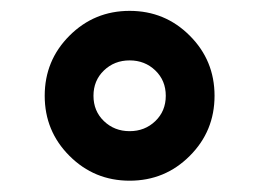

<svg xmlns="http://www.w3.org/2000/svg" viewBox="-20 -408 473 350"><path d="M106.7 -123.8Q61.5 -168.9 61.5 -233.4Q61.5 -297.9 106.7 -343Q151.9 -388.2 216.3 -388.2Q280.8 -388.2 325.9 -343Q371.1 -297.9 371.1 -233.4Q371.1 -168.9 325.9 -123.8Q280.8 -78.6 216.3 -78.6Q151.9 -78.6 106.7 -123.8ZM169.4 -279.5Q150.4 -261.2 150.4 -233.4Q150.4 -205.6 169.4 -187.3Q188.5 -168.9 216.3 -168.9Q244.1 -168.9 263.2 -187.3Q282.2 -205.6 282.2 -233.4Q282.2 -261.2 263.2 -279.5Q244.1 -297.9 216.3 -297.9Q188.5 -297.9 169.4 -279.5Z"/></svg>

Font: Vazirmatn UI FD NL Medium
Style: Regular
Weight: 500
Designer: Saber Rastikerdar
Foundry: Saber Rastikerdar
Version: Version 33.003